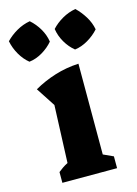

<svg xmlns="http://www.w3.org/2000/svg" viewBox="-149 -831 639 895"><g transform="rotate(-15 170.5 -383.5)"><path d="M38 0V-52Q48 -60 59.5 -68Q71 -76 85 -83L96 -360L36 -452Q85 -480 139.5 -497Q194 -514 254 -517V-79L302 -57V0ZM86 -767Q112 -744 129.5 -714Q147 -684 152 -651Q131 -626 100 -607.5Q69 -589 36 -585Q11 -605 -7 -636Q-25 -667 -32 -702Q-9 -726 21.5 -743.5Q52 -761 86 -767ZM306 -767Q330 -744 348.5 -714Q367 -684 373 -651Q351 -626 319.5 -607.5Q288 -589 256 -585Q230 -606 212 -637Q194 -668 189 -702Q211 -726 241.5 -743.5Q272 -761 306 -767Z"/></g></svg>

Font: Piazzolla Thin Black
Style: Regular
Weight: 900
Version: Version 2.005